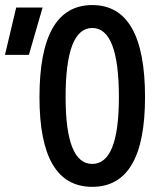

<svg xmlns="http://www.w3.org/2000/svg" viewBox="-20 -723 626 753"><path d="M341.8 9.8Q134.8 9.8 134.8 -341.8Q134.8 -703.1 341.8 -703.1Q548.8 -703.1 548.8 -341.8Q548.8 9.8 341.8 9.8ZM-0.5 -507.8 43.5 -693.4H147L93.3 -507.8ZM341.8 -80.1Q446.3 -80.1 446.3 -341.8Q446.3 -613.3 341.8 -613.3Q237.3 -613.3 237.3 -341.8Q237.3 -80.1 341.8 -80.1Z"/></svg>

Font: Cascadia Mono
Style: Regular
Weight: 400
Monospace: yes
Designer: Aaron Bell
Foundry: Saja Typeworks
Version: Version 2102.003